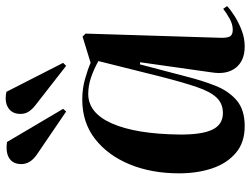

<svg xmlns="http://www.w3.org/2000/svg" viewBox="-118 -708 840 643"><g transform="rotate(-90 301.5 -386.0)"><path d="M497 -69Q496 -47 501 -36.5Q506 -26 524 -26Q542 -26 561 -36.5Q580 -47 594 -58L603 -45Q593 -35 571.5 -21Q550 -7 523 3.5Q496 14 468 14Q420 14 396.5 -16Q373 -46 381 -96L415 -336L408 -337L367 -181Q354 -129 336.5 -84.5Q319 -40 287.5 -13Q256 14 201 14Q146 14 111 -16Q76 -46 59.5 -95.5Q43 -145 43 -206Q43 -298 73 -371Q103 -444 158 -487Q213 -530 290 -530Q327 -530 360 -520.5Q393 -511 413 -502L501 -529L511 -519ZM245 -59Q276 -59 296 -79.5Q316 -100 331.5 -145Q347 -190 366 -264L419 -476Q390 -492 363 -501Q336 -510 309 -510Q245 -510 210 -430.5Q175 -351 173 -207Q172 -131 189 -95Q206 -59 245 -59ZM271 -687Q258 -697 250 -709Q242 -721 242 -737Q242 -765 262.5 -778Q283 -791 316 -784L413 -594L403 -584ZM106 -682Q74 -704 74 -734Q74 -762 93.5 -774.5Q113 -787 148 -782L259 -594L250 -584Z"/></g></svg>

Font: Literata 72pt SemiBold
Style: Italic
Weight: 600
Italic angle: -2°
Designer: Latin by Veronika Burian and Jose Scaglione. Greek by Irene Vlachou. Cyrillic by Vera Evstafieva
Foundry: TypeTogether
Version: Version 3.002